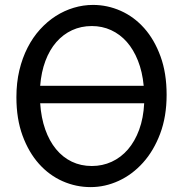

<svg xmlns="http://www.w3.org/2000/svg" viewBox="-20 -745 753 777"><path d="M561.5 -397.9Q556.2 -454.6 538.3 -499.5Q520.5 -544.4 493.2 -575.4Q465.8 -606.4 429.7 -623Q393.6 -639.6 351.6 -639.6Q308.1 -639.6 271.7 -622.8Q235.4 -606 208 -574.7Q180.7 -543.5 163.8 -498.5Q147 -453.6 142.6 -397.9ZM142.6 -327.1Q146.5 -268.1 163.1 -221.2Q179.7 -174.3 206.8 -141.4Q233.9 -108.4 270.5 -90.8Q307.1 -73.2 351.6 -73.2Q394.5 -73.2 431.9 -90.3Q469.2 -107.4 497.6 -140.1Q525.9 -172.9 543.2 -220Q560.5 -267.1 563.5 -327.1ZM654.3 -361.3Q654.3 -273.4 628.2 -204.1Q602.1 -134.8 558.8 -86.7Q515.6 -38.6 460.4 -13.2Q405.3 12.2 346.7 12.2Q287.6 12.2 233.4 -11.7Q179.2 -35.6 137.7 -82Q96.2 -128.4 71.3 -196Q46.4 -263.7 46.4 -351.6Q46.4 -410.2 58.3 -460.4Q70.3 -510.7 91.6 -552.2Q112.8 -593.8 142.1 -626Q171.4 -658.2 205.8 -680.2Q240.2 -702.1 278.6 -713.6Q316.9 -725.1 356.4 -725.1Q414.6 -725.1 468.5 -701.2Q522.5 -677.2 563.7 -630.9Q605 -584.5 629.6 -516.8Q654.3 -449.2 654.3 -361.3Z"/></svg>

Font: Andika CyrE
Style: Regular
Weight: 400
Designer: Victor Gaultney, Annie Olsen, Julie Remington, Don Collingsworth, Eric Hays, Becca Hirsbrunner
Foundry: SIL International
Version: Version 5.000